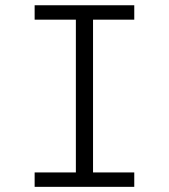

<svg xmlns="http://www.w3.org/2000/svg" viewBox="-20 -725 655 745"><path d="M501 -704.6V-648.7H341V-55.9H501V0H114.4V-55.9H274.4V-648.7H114.4V-704.6Z"/></svg>

Font: Fira Code Light
Style: Regular
Weight: 300
Monospace: yes
Designer: Carrois Corporate, Edenspiekermann AG, Nikita Prokopov
Foundry: Carrois Corporate, Edenspiekermann AG, Nikita Prokopov
Version: Version 6.000; ttfautohint (v1.8.2) -l 8 -r 50 -G 200 -x 14 